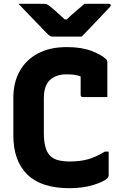

<svg xmlns="http://www.w3.org/2000/svg" viewBox="-20 -967 640 1007"><path d="M344 20Q196 20 123 -52Q50 -124 50 -256V-455Q50 -534 83 -593.5Q116 -653 178.5 -686.5Q241 -720 331 -720Q408 -720 461 -699.5Q514 -679 537 -656Q543 -650 543 -638V-458H414Q403 -458 403 -469V-566Q386 -573 368 -575Q350 -577 328 -577Q274 -577 242 -547.5Q210 -518 210 -452V-268Q210 -183 243 -150Q260 -133 286.5 -126.5Q313 -120 345 -120Q399 -120 441 -131.5Q483 -143 530 -172H550V-49Q550 -39 544 -33Q525 -14 470 3Q415 20 344 20ZM408 -775H255Q248 -775 242.5 -778Q237 -781 224 -794Q214 -805 189.5 -830Q165 -855 135 -886.5Q105 -918 77 -947H210Q221 -947 225.5 -945Q230 -943 238 -937Q251 -927 271 -909.5Q291 -892 320 -865H330Q357 -891 380.5 -910.5Q404 -930 423 -947H550Q561 -947 561 -940Q561 -936 558 -932Q555 -928 541 -914Q524 -896 500 -870.5Q476 -845 451.5 -819.5Q427 -794 408 -775Z"/></svg>

Font: Recursive Sn Lnr St XBd
Style: Regular
Weight: 800
Version: Version 1.079;hotconv 1.0.112;makeotfexe 2.5.65598; ttfautoh